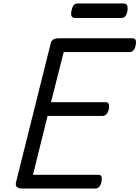

<svg xmlns="http://www.w3.org/2000/svg" viewBox="-20 -1098 812 1118"><path d="M114 0Q89 0 78.5 -9Q68 -18 74 -40L276 -848Q279 -861 290.5 -868Q302 -875 322 -875H754Q765 -875 769.5 -865.5Q774 -856 770 -835Q766 -815 757 -805Q748 -795 736 -795H351L277 -503H596Q608 -503 612.5 -493.5Q617 -484 614 -463Q609 -443 599.5 -433Q590 -423 579 -423H257L172 -80H554Q566 -80 570.5 -70.5Q575 -61 571 -40Q567 -20 557.5 -10Q548 0 537 0ZM420 -993Q401 -993 396.5 -1004.5Q392 -1016 396 -1034Q400 -1055 408 -1066.5Q416 -1078 434 -1078H697Q716 -1078 720.5 -1065.5Q725 -1053 722 -1034Q718 -1014 710 -1003.5Q702 -993 684 -993Z"/></svg>

Font: Playwrite IS
Style: Regular
Weight: 400
Designer: Veronika Burian, José Scaglione
Foundry: TypeTogether
Version: Version 1.002